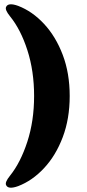

<svg xmlns="http://www.w3.org/2000/svg" viewBox="-20 -751 408 898"><path d="M306 -302Q306 -195.5 273.5 -109.5Q241 -23.5 186.2 35.2Q131.5 94 65 119.5Q18 136.5 8.5 114.5Q2 101.5 27 70.5Q76 9.5 107.8 -88Q139.5 -185.5 139.5 -302Q139.5 -418.5 108.2 -515.8Q77 -613 27 -674.5Q2 -705.5 8.5 -718.5Q18 -740.5 65 -723.5Q131.5 -698 186.2 -639Q241 -580 273.5 -494.2Q306 -408.5 306 -302Z"/></svg>

Font: Fraunces 72pt S050 Black
Style: Regular
Weight: 900
Version: Version 1.000; ttfautohint (v1.8.3)